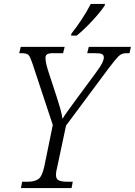

<svg xmlns="http://www.w3.org/2000/svg" viewBox="-20 -951 682 971"><path d="M86 0 92 -32H121Q154 -32 173.5 -45Q193 -58 204 -109L247 -319L143 -633Q133 -663 124.5 -672.5Q116 -682 89 -682H77L85 -714H307L299 -682H248Q227 -682 218.5 -676.5Q210 -671 210 -659Q210 -644 214.5 -625Q219 -606 227 -582L267 -460Q276 -433 284.5 -403Q293 -373 296 -350Q308 -370 325.5 -393.5Q343 -417 365 -448L464 -582Q489 -616 497 -632.5Q505 -649 505 -661Q505 -672 496.5 -677Q488 -682 462 -682H421L429 -714H642L635 -682H618Q595 -682 579.5 -666.5Q564 -651 532 -609L314 -316L270 -109Q263 -82 263 -67Q263 -45 278 -38.5Q293 -32 320 -32H348L342 0ZM339 -771 342 -782Q366 -812 392.5 -852Q419 -892 439 -931H511L509 -922Q495 -901 471 -873Q447 -845 420 -818Q393 -791 368 -771Z"/></svg>

Font: Noto Serif SemiCondensed Light
Style: Italic
Weight: 300
Width: 4
Italic angle: -12°
Designer: Monotype Design Team
Foundry: Monotype Imaging Inc.
Version: Version 2.013; ttfautohint (v1.8.4.7-5d5b)